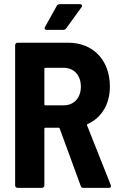

<svg xmlns="http://www.w3.org/2000/svg" viewBox="-20 -906 582 926"><path d="M365 -886H269C263 -886 257 -883 254 -878L197 -776C193 -768 196 -762 205 -762H285C291 -762 295 -763 299 -769L373 -871C379 -879 375 -886 365 -886ZM382 0H505C512 0 515 -3 515 -8C515 -10 515 -12 514 -14L400 -301C399 -304 400 -307 403 -308C470 -338 510 -403 510 -489C510 -615 430 -700 309 -700H65C58 -700 53 -695 53 -688V-12C53 -5 58 0 65 0H182C189 0 194 -5 194 -12V-285C194 -288 196 -290 199 -290H263C266 -290 267 -288 268 -286L369 -10C371 -3 375 0 382 0ZM199 -579H287C336 -579 370 -544 370 -488C370 -433 336 -398 287 -398H199C196 -398 194 -400 194 -403V-574C194 -577 196 -579 199 -579Z"/></svg>

Font: Barlow Semi Condensed
Style: Bold
Weight: 700
Width: 4
Designer: Jeremy Tribby
Foundry: Tribby Type
Version: Version 1.422;hotconv 1.0.109;makeotfexe 2.5.65596